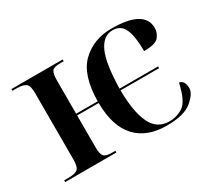

<svg xmlns="http://www.w3.org/2000/svg" viewBox="-111 -748 1061 958"><g transform="rotate(-30 420.0 -269.0)"><path d="M607 10Q710 10 754 -28Q798 -66 798 -95Q798 -141 767 -146Q746 -50 710 -26Q674 -2 630 -2Q559 -2 527.5 -68Q496 -134 495 -258H717V-268H495Q498 -413 527 -475.5Q556 -538 610 -538Q658 -538 676.5 -495Q695 -452 695 -369Q763 -369 781 -393Q799 -417 799 -442Q799 -548 609 -548Q507 -548 439 -483.5Q371 -419 369 -268H245V-460Q245 -500 255.5 -513Q266 -526 304 -526H322V-536H27V-526H53Q89 -526 104 -514Q119 -502 119 -461V-76Q119 -34 104.5 -22Q90 -10 53 -10H27V0H322V-10H301Q267 -10 256 -23Q245 -36 245 -76V-258H369Q370 -124 432 -57Q494 10 607 10Z"/></g></svg>

Font: Noto Serif Display Semi
Style: Regular
Weight: 600
Designer: Monotype Design Team
Foundry: Monotype Imaging Inc.
Version: Version 1.900